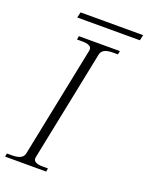

<svg xmlns="http://www.w3.org/2000/svg" viewBox="-162 -893 749 971"><g transform="rotate(20 213.0 -408.0)"><path d="M99 -816H436L429 -786H92ZM-7 -18H20Q49 -18 65 -26Q81 -34 85 -52L206 -647Q210 -665 197.5 -673Q185 -681 156 -681H129L132 -700H353L349 -681H323Q294 -681 278 -673Q262 -665 258 -647L137 -52Q136 -49 136 -44Q136 -18 187 -18H214L211 0H-10Z"/></g></svg>

Font: Taviraj ExtraLight
Style: Italic
Weight: 275
Italic angle: -12°
Designer: Katatrad Team
Foundry: CadsonDemak
Version: Version 1.001